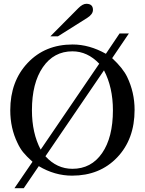

<svg xmlns="http://www.w3.org/2000/svg" viewBox="-20 -910 762 1010"><path d="M245 -719 392 -867Q415 -890 434 -890Q469 -890 469 -858Q469 -835 439 -816L285 -719ZM658 -734 570 -604Q627 -551 649 -505Q688 -424 688 -332Q688 -178 596.5 -82Q505 14 359 14Q268 14 184 -36L105 80H56L151 -59Q118 -89 101.5 -109.5Q85 -130 72 -158Q34 -236 34 -330Q34 -482 125.5 -579Q217 -676 362 -676Q450 -676 537 -627L609 -734ZM194 -123 502 -575Q440 -640 361 -640Q263 -640 205.5 -556.5Q148 -473 148 -330Q148 -210 194 -123ZM527 -540 219 -88Q279 -22 361 -22Q460 -22 517 -104.5Q574 -187 574 -330Q574 -450 527 -540Z"/></svg>

Font: STIX Math
Style: Regular
Weight: 400
Designer: MicroPress Inc., with final additions and corrections provided by Coen Hoffman, Elsevier (retired)
Version: Version 1.1.1